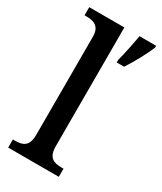

<svg xmlns="http://www.w3.org/2000/svg" viewBox="-192 -830 759 900"><g transform="rotate(30 187.5 -380.0)"><path d="M13 0H287V-44H276C234 -44 203 -55 203 -117V-760H13V-716H25C60 -716 97 -707 97 -649V-117C97 -55 66 -44 25 -44H13ZM254 -613V-600H294C322 -642 358 -708 375 -750V-760H285C277 -713 265 -656 254 -613Z"/></g></svg>

Font: Noto Serif Hebrew SemiCondensed Medium
Style: Regular
Weight: 500
Width: 4
Designer: Monotype Design Team
Foundry: Monotype Imaging Inc.
Version: Version 2.004